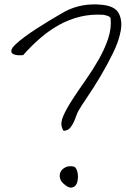

<svg xmlns="http://www.w3.org/2000/svg" viewBox="-20 -854 575 879"><path d="M277.3 -7.8Q258.8 -21.5 254.9 -37.6Q251 -53.7 257.3 -66.9Q263.7 -80.1 279.3 -87.9Q294.9 -95.7 315.4 -91.8Q324.2 -90.8 329.6 -80.1Q335 -69.3 336.4 -55.7Q337.9 -42 335.4 -27.8Q333 -13.7 325.7 -4.9Q318.4 3.9 306.2 4.9Q293.9 5.9 277.3 -7.8ZM263.7 -270.5Q255.9 -293 271 -326.2Q286.1 -359.4 312.5 -399.9Q338.9 -440.4 371.6 -486.8Q404.3 -533.2 431.6 -581.1Q459 -628.9 475.1 -677.2Q491.2 -725.6 486.3 -770.5Q482.4 -778.3 471.7 -781.7Q460.9 -785.2 455.1 -786.1Q398.4 -790 347.7 -777.8Q296.9 -765.6 251 -740.2Q205.1 -714.8 164.1 -679.2Q123 -643.6 85.9 -601.6Q84 -601.6 74.2 -601.1Q64.5 -600.6 54.7 -602.1Q44.9 -603.5 37.6 -608.4Q30.3 -613.3 32.2 -624Q34.2 -634.8 51.3 -650.9Q68.4 -667 93.3 -685.5Q118.2 -704.1 147.9 -723.1Q177.7 -742.2 204.1 -758.3Q230.5 -774.4 251 -786.1Q271.5 -797.9 278.3 -801.8Q317.4 -822.3 360.4 -829.6Q403.3 -836.9 447.3 -832Q505.9 -826.2 523.4 -793.5Q541 -760.7 532.7 -713.4Q524.4 -666 497.1 -610.4Q469.7 -554.7 438.5 -502.4Q407.2 -450.2 378.9 -408.7Q350.6 -367.2 339.8 -347.7Q333 -335.9 328.1 -321.3Q323.2 -306.6 316.9 -293.5Q310.5 -280.3 301.8 -269.5Q293 -258.8 278.3 -255.9Q270.5 -253.9 268.6 -258.3Q266.6 -262.7 263.7 -270.5Z"/></svg>

Font: Give You Glory
Style: Regular
Weight: 400
Designer: Kimberly Geswein
Foundry: Kimberly Geswein
Version: Version 1.002